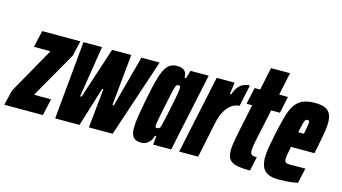

<svg xmlns="http://www.w3.org/2000/svg" viewBox="-103 -930 2154 1210"><g transform="rotate(15 974.5 -325.0)"><path d="M-26 0 -2 -99 168 -401H60L85 -510H334L311 -411L139 -109H250L226 0Z M306 0 354 -510H475L422 -175H431L541 -510H666L633 -175H642L732 -510H851L681 0H526L552 -256H544L465 0Z M870 8Q847 8 831.5 0.5Q816 -7 808.5 -24.5Q801 -42 801 -72Q801 -104 808 -148.5Q815 -193 827 -256Q841 -328 853.5 -378Q866 -428 880.5 -459Q895 -490 914.5 -504Q934 -518 962 -518Q988 -518 1002 -510.5Q1016 -503 1022 -489.5Q1028 -476 1028 -458H1037L1052 -510H1171L1063 0H945L951 -56H942Q936 -34 924 -19.5Q912 -5 898 1.5Q884 8 870 8ZM942 -107Q947 -107 951.5 -108.5Q956 -110 960 -116.5Q964 -123 967 -137Q970 -147 975.5 -172.5Q981 -198 988 -230.5Q995 -263 1001.5 -295.5Q1008 -328 1012 -353.5Q1016 -379 1016 -389Q1016 -400 1012 -401.5Q1008 -403 1003 -403Q997 -403 992.5 -400Q988 -397 983.5 -383.5Q979 -370 972.5 -340Q966 -310 954 -255Q941 -193 935.5 -162Q930 -131 930 -119Q930 -113 931.5 -110.5Q933 -108 936 -107.5Q939 -107 942 -107Z M1115 0 1223 -510H1340L1330 -434H1339Q1349 -466 1365 -484.5Q1381 -503 1400 -510.5Q1419 -518 1438 -518L1408 -377Q1392 -377 1374.5 -369.5Q1357 -362 1340.5 -345.5Q1324 -329 1310 -301Q1296 -273 1287 -232L1239 0Z M1577 0Q1533 0 1504 -4.5Q1475 -9 1458 -19.5Q1441 -30 1434 -47.5Q1427 -65 1427 -92Q1427 -109 1429.5 -129.5Q1432 -150 1437 -174.5Q1442 -199 1448 -229L1484 -401H1447L1471 -510H1507L1538 -658H1662L1631 -510H1688L1665 -401H1608L1562 -185Q1560 -174 1558 -163.5Q1556 -153 1555 -143.5Q1554 -134 1554 -125Q1554 -110 1558.5 -103Q1563 -96 1572.5 -94Q1582 -92 1597 -92Z M1767 8Q1720 8 1694 -5.5Q1668 -19 1657.5 -44Q1647 -69 1647 -105Q1647 -134 1653.5 -172Q1660 -210 1669 -254Q1684 -325 1697.5 -375Q1711 -425 1730.5 -456.5Q1750 -488 1781.5 -503Q1813 -518 1863 -518Q1906 -518 1930 -507Q1954 -496 1964.5 -474Q1975 -452 1975 -417Q1975 -398 1972 -375Q1969 -352 1963.5 -323Q1958 -294 1950 -254L1941 -211H1788Q1781 -177 1778 -159Q1775 -141 1775 -127Q1775 -115 1780 -109.5Q1785 -104 1794.5 -102.5Q1804 -101 1816 -101Q1824 -101 1841 -101.5Q1858 -102 1878 -102Q1898 -102 1911 -102L1889 -3Q1874 0 1853.5 2.5Q1833 5 1810.5 6.5Q1788 8 1767 8ZM1808 -312H1845L1848 -326Q1853 -352 1855.5 -366Q1858 -380 1858 -388Q1858 -394 1856.5 -397Q1855 -400 1852 -401Q1849 -402 1845 -402Q1840 -402 1836 -400Q1832 -398 1828 -389.5Q1824 -381 1819.5 -362.5Q1815 -344 1808 -312Z"/></g></svg>

Font: Saira UltraCondensed Black
Style: Italic
Weight: 900
Width: 1
Italic angle: -12°
Designer: Hector Gatti with collaboration of the Omnibus-Type team
Foundry: Omnibus-Type
Version: Version 1.101